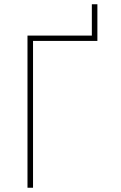

<svg xmlns="http://www.w3.org/2000/svg" viewBox="-20 -881 570 901"><path d="M109 0V-714H411V-861H437V-689H135V0Z"/></svg>

Font: Noto Sans Mono Condensed Thin
Style: Regular
Weight: 100
Width: 3
Designer: Monotype Design Team
Foundry: Monotype Imaging Inc.
Version: Version 2.014; ttfautohint (v1.8.4.7-5d5b)